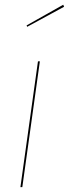

<svg xmlns="http://www.w3.org/2000/svg" viewBox="-20 -770 284 790"><path d="M240.2 -750.5 243.7 -742.2 91.8 -659.7 89.4 -665.5ZM144 -517.6 71.8 0H64L136.2 -517.6Z"/></svg>

Font: Fira Sans Compressed Eight
Style: Italic
Weight: 100
Width: 3
Italic angle: -8°
Designer: Carrois Corporate & Edenspiekermann AG
Foundry: Carrois Corporate GbR & Edenspiekermann AG
Version: Version 4.203;PS 004.203;hotconv 1.0.88;makeotf.lib2.5.64775